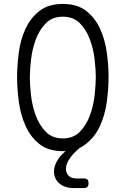

<svg xmlns="http://www.w3.org/2000/svg" viewBox="-20 -760 640 978"><path d="M300 10Q226 10 180.5 -26.5Q135 -63 110 -119Q85 -175 76 -241Q67 -307 67 -367Q67 -425 75.5 -490.5Q84 -556 109 -611.5Q134 -667 180 -703.5Q226 -740 300 -740Q374 -740 419.5 -704Q465 -668 490 -613Q515 -558 524 -492.5Q533 -427 533 -369Q533 -308 524 -241.5Q515 -175 489.5 -119Q464 -63 418 -27Q403 -14 385 -6L378 0Q348 27 332 52.5Q316 78 316 99Q316 122 330 135.5Q344 149 369 149H407Q420 149 425.5 155Q431 161 431 173.5Q431 186 425.5 192Q420 198 407 198H357Q310 198 282.5 174.5Q255 151 255 113Q255 83 276 51Q290 30 314 10ZM300 -55Q354 -55 387 -89Q420 -123 438 -172Q456 -221 462 -274.5Q468 -328 468 -367Q468 -405 462 -457.5Q456 -510 438 -559Q420 -608 387 -641.5Q354 -675 300 -675Q246 -675 213 -641Q180 -607 162 -558Q144 -509 138 -456Q132 -403 132 -365Q132 -327 138 -274Q144 -221 162 -172Q180 -123 213 -89Q246 -55 300 -55Z"/></svg>

Font: Maple Mono ExtraLight
Style: Regular
Weight: 275
Monospace: yes
Designer: subframe7536
Version: Version 7.000